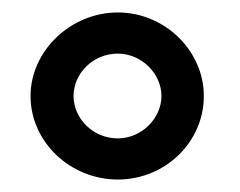

<svg xmlns="http://www.w3.org/2000/svg" viewBox="-20 -788 385 308"><path d="M29 -634C29 -560 93 -500 169 -500C245 -500 307 -560 307 -634C307 -706 245 -768 169 -768C93 -768 29 -706 29 -634ZM98 -634C98 -670 129 -702 169 -702C207 -702 239 -670 239 -634C239 -598 207 -566 169 -566C129 -566 98 -598 98 -634Z"/></svg>

Font: Ampere
Style: SCCnd
Weight: 400
Version: Version 1